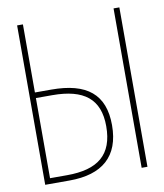

<svg xmlns="http://www.w3.org/2000/svg" viewBox="-81 -781 725 847"><g transform="rotate(-10 281.5 -357.0)"><path d="M53 0H162C309 0 389 -68 389 -208C389 -346 312 -409 152 -409H79V-714H53ZM485 0H511V-714H485ZM79 -25V-384H152C294 -384 363 -330 363 -208C363 -80 294 -25 155 -25Z"/></g></svg>

Font: Noto Sans Mono SemiCondensed Thin
Style: Regular
Weight: 100
Width: 4
Designer: Monotype Design Team
Foundry: Monotype Imaging Inc.
Version: Version 2.014